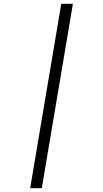

<svg xmlns="http://www.w3.org/2000/svg" viewBox="-20 -843 540 1006"><path d="M138 143 301 -823H362L199 143Z"/></svg>

Font: iosevka_custom_sans_ss08 Light
Style: Italic
Weight: 300
Italic angle: -10°
Designer: Belleve Invis
Foundry: Belleve Invis
Version: Version 10.3.0; ttfautohint (v1.8.3)